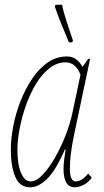

<svg xmlns="http://www.w3.org/2000/svg" viewBox="-20 -786 440 816"><path d="M108 10Q64 10 45 -34.5Q26 -79 26 -149Q26 -196 36.5 -250.5Q47 -305 67.5 -357Q88 -409 117 -452Q146 -495 183 -520.5Q220 -546 264 -546Q290 -546 305.5 -532.5Q321 -519 331 -502L355 -536H363L293 -204Q285 -165 281 -131.5Q277 -98 277 -69Q277 -15 302 -15Q313 -15 325.5 -22Q338 -29 355 -48L370 -31Q354 -9 334 0.5Q314 10 298 10Q250 10 250 -68Q250 -88 253 -109.5Q256 -131 259 -151H256Q216 -60 179.5 -25Q143 10 108 10ZM110 -15Q134 -15 160.5 -42.5Q187 -70 212.5 -114Q238 -158 258 -209Q278 -260 288 -307L322 -468Q313 -493 297 -507Q281 -521 259 -521Q222 -521 190 -496Q158 -471 133 -429.5Q108 -388 90.5 -338.5Q73 -289 63.5 -239.5Q54 -190 54 -149Q54 -87 69.5 -51Q85 -15 110 -15ZM273 -606Q254 -650 240.5 -684Q227 -718 213 -758L216 -766H244Q249 -738 262.5 -696Q276 -654 290 -614L287 -606Z"/></svg>

Font: Noto Serif ExtraCondensed Thin
Style: Italic
Weight: 100
Width: 2
Italic angle: -12°
Designer: Monotype Design Team
Foundry: Monotype Imaging Inc.
Version: Version 2.013